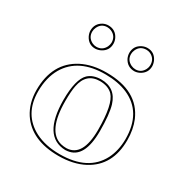

<svg xmlns="http://www.w3.org/2000/svg" viewBox="-150 -760 867 895"><g transform="rotate(30 283.0 -312.0)"><path d="M277.8 -389.2Q204.1 -389.2 189 -310.1Q183.1 -279.8 183.1 -228Q183.1 -65.4 267.1 -43.5Q281.7 -40 296.9 -40Q382.3 -42.5 382.8 -187Q382.8 -325.7 346.2 -364.3Q321.8 -388.7 277.8 -389.2ZM41 -205.1Q41 -352.1 151.9 -410.2Q209 -439.5 285.2 -439Q453.6 -439 505.9 -316.9Q524.9 -271 524.9 -213.9Q524.9 -76.7 419.4 -20.5Q361.8 9.8 283.2 9.8Q136.7 9.8 74.7 -84Q41.5 -135.3 41 -205.1ZM120.1 -570.8Q120.1 -608.9 153.3 -627Q167 -633.8 181.2 -633.8Q220.7 -633.8 237.8 -598.6Q244.1 -585 244.1 -570.8Q244.1 -533.7 210 -516.1Q195.8 -509.3 181.2 -508.8Q145 -508.8 127.4 -542.5Q120.6 -556.6 120.1 -570.8ZM329.1 -570.8Q329.1 -610.4 364.3 -627.4Q377.9 -633.8 392.1 -633.8Q428.7 -633.8 445.8 -600.1Q452.6 -585.9 453.1 -570.8Q453.1 -534.7 420.4 -516.6Q406.2 -509.3 392.1 -508.8Q354 -508.8 335.9 -543Q329.6 -556.6 329.1 -570.8ZM277.8 -398.9Q356 -398.9 379.4 -322.8Q393.1 -276.4 393.1 -187Q393.1 -41 308.6 -30.8Q302.7 -30.3 296.9 -29.8Q173.8 -33.2 172.9 -228Q172.9 -339.8 210 -375.5Q235.4 -398.4 277.8 -398.9ZM50.8 -205.1Q50.8 -80.1 152.3 -27.8Q207.5 0 283.2 0Q436.5 0 490.7 -105Q514.6 -152.3 515.1 -213.9Q515.1 -357.9 402.8 -407.2Q353 -428.7 285.2 -429.2Q140.1 -430.2 81.5 -331.1Q51.3 -278.3 50.8 -205.1ZM129.9 -570.8Q129.9 -539.6 158.7 -524.4Q169.9 -519 181.2 -519Q213.9 -519 228.5 -548.8Q233.4 -560.1 233.9 -570.8Q233.9 -605.5 202.6 -619.6Q191.9 -624 181.2 -624Q149.4 -624 135.3 -594.2Q129.9 -582.5 129.9 -570.8ZM338.9 -570.8Q338.9 -539.1 368.7 -524.4Q380.4 -519 392.1 -519Q422.9 -519 437.5 -548.3Q442.9 -559.6 442.9 -570.8Q442.9 -605 412.6 -619.6Q402.3 -624 392.1 -624Q357.4 -624 343.8 -592.8Q338.9 -581.5 338.9 -570.8Z"/></g></svg>

Font: Linux Biolinum Outline O
Style: Bold
Weight: 700
Designer: Philipp H. Poll
Foundry: Philipp H. Poll
Version: Version 0.9.2